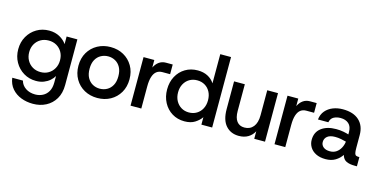

<svg xmlns="http://www.w3.org/2000/svg" viewBox="-87 -1192 3754 1895"><g transform="rotate(15 1790.5 -244.0)"><path d="M309 232Q244 232 188 210.5Q132 189 94 145.5Q56 102 47 36H156Q168 82 209 109.5Q250 137 307 137Q349 137 384 119Q419 101 439.5 65Q460 29 460 -26V-92Q445 -66 420 -44Q395 -22 360 -8Q325 6 280 6Q210 6 153.5 -28Q97 -62 64 -120.5Q31 -179 31 -252Q31 -325 64 -383Q97 -441 153.5 -474.5Q210 -508 281 -508Q342 -508 388.5 -482Q435 -456 460 -418V-496H570V-30Q570 54 535 112.5Q500 171 441 201.5Q382 232 309 232ZM301 -90Q347 -90 382 -111Q417 -132 437.5 -168.5Q458 -205 458 -251Q458 -299 437.5 -335Q417 -371 382 -391.5Q347 -412 301 -412Q255 -412 219.5 -391.5Q184 -371 163.5 -335Q143 -299 143 -252Q143 -205 163.5 -168.5Q184 -132 219.5 -111Q255 -90 301 -90Z M908 12Q834 12 775 -20.5Q716 -53 681.5 -112Q647 -171 647 -248Q647 -326 681.5 -384.5Q716 -443 775.5 -475.5Q835 -508 908 -508Q983 -508 1041.5 -475.5Q1100 -443 1134.5 -384.5Q1169 -326 1169 -248Q1169 -171 1134.5 -112Q1100 -53 1041 -20.5Q982 12 908 12ZM907 -83Q948 -83 981.5 -101.5Q1015 -120 1035 -156.5Q1055 -193 1055 -248Q1055 -303 1035 -339.5Q1015 -376 981.5 -394.5Q948 -413 909 -413Q869 -413 835 -394.5Q801 -376 781 -339.5Q761 -303 761 -248Q761 -193 781 -156.5Q801 -120 834.5 -101.5Q868 -83 907 -83Z M1246 0V-496H1356V-419Q1374 -457 1404 -478.5Q1434 -500 1474 -500H1543V-401H1463Q1429 -401 1405 -382.5Q1381 -364 1368.5 -325Q1356 -286 1356 -226V0Z M1798 12Q1727 12 1671.5 -22Q1616 -56 1584.5 -115.5Q1553 -175 1553 -249Q1553 -324 1584.5 -382.5Q1616 -441 1671.5 -474.5Q1727 -508 1799 -508Q1857 -508 1901 -485Q1945 -462 1970 -422V-720H2080V0H1970V-76Q1947 -42 1905 -15Q1863 12 1798 12ZM1818 -84Q1863 -84 1897.5 -105Q1932 -126 1951.5 -163Q1971 -200 1971 -248Q1971 -297 1951.5 -334Q1932 -371 1897.5 -391.5Q1863 -412 1818 -412Q1774 -412 1739.5 -391.5Q1705 -371 1685 -334Q1665 -297 1665 -249Q1665 -200 1685 -163Q1705 -126 1739.5 -105Q1774 -84 1818 -84Z M2354 12Q2271 12 2221 -44.5Q2171 -101 2171 -212V-496H2281V-223Q2281 -153 2308.5 -117.5Q2336 -82 2386 -82Q2444 -82 2477 -123Q2510 -164 2510 -240V-496H2620V0H2510V-77Q2488 -35 2448.5 -11.5Q2409 12 2354 12Z M2717 0V-496H2827V-419Q2845 -457 2875 -478.5Q2905 -500 2945 -500H3014V-401H2934Q2900 -401 2876 -382.5Q2852 -364 2839.5 -325Q2827 -286 2827 -226V0Z M3240 12Q3182 12 3141.5 -8.5Q3101 -29 3080.5 -63Q3060 -97 3060 -137Q3060 -216 3117 -259Q3174 -302 3267 -302Q3309 -302 3342 -295.5Q3375 -289 3396 -282V-305Q3396 -363 3364.5 -391Q3333 -419 3281 -419Q3242 -419 3212 -403Q3182 -387 3174 -347H3068Q3074 -401 3104.5 -436.5Q3135 -472 3181 -490Q3227 -508 3281 -508Q3389 -508 3447.5 -454Q3506 -400 3506 -305V-175Q3506 -137 3510.5 -120Q3515 -103 3525.5 -98.5Q3536 -94 3554 -94H3559V0H3535Q3485 0 3451.5 -15Q3418 -30 3405 -75Q3381 -38 3340 -13Q3299 12 3240 12ZM3262 -74Q3300 -74 3327 -92.5Q3354 -111 3370.5 -141.5Q3387 -172 3391 -207Q3369 -213 3339 -219Q3309 -225 3278 -225Q3225 -225 3198 -203Q3171 -181 3171 -145Q3171 -114 3195 -94Q3219 -74 3262 -74Z"/></g></svg>

Font: Host Grotesk Light Medium
Style: Regular
Weight: 500
Version: Version 1.003